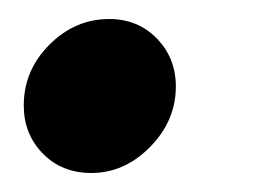

<svg xmlns="http://www.w3.org/2000/svg" viewBox="-20 -172 290 202"><path d="M76 10Q45 10 25 -10.5Q5 -31 5 -61Q5 -98 32 -125Q59 -152 95 -152Q125 -152 145 -131.5Q165 -111 165 -81Q165 -45 138 -17.5Q111 10 76 10Z"/></svg>

Font: Red Hat Display
Style: Bold Italic
Weight: 700
Italic angle: -12°
Designer: Pentagram, MCKL
Foundry: Pentagram, MCKL
Version: Version 1.023; ttfautohint (v1.8.3)